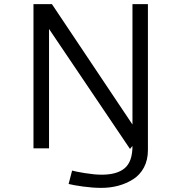

<svg xmlns="http://www.w3.org/2000/svg" viewBox="-20 -720 890 932"><path d="M471.5 192Q430.5 192 383.2 185.5Q336 179 313 173L330 108Q346.5 113 393.2 120.5Q440 128 473.5 128Q548.5 128 585.8 96Q623 64 623 -11.5L611 3L218 -579.5V0H142.5V-700H232L623 -115.5V-700H698V9Q698 56.5 678.8 92.8Q659.5 129 626.5 150Q593.5 171 554.5 181.5Q515.5 192 471.5 192Z"/></svg>

Font: League Mono Wide Light
Style: Regular
Weight: 300
Width: 8
Designer: Tyler Finck
Foundry: The League of Moveable Type / Tyler Finck
Version: Version 2.210